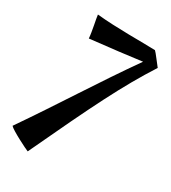

<svg xmlns="http://www.w3.org/2000/svg" viewBox="-201 -802 880 986"><g transform="rotate(30 238.5 -308.5)"><path d="M487 -619C475 -633 438 -684 429 -691C349 -694 203 -691 84 -703C86 -681 102 -614 105 -573C244 -588 313 -597 406 -609C263 -407 140 -206 -10 11C3 28 111 82 123 86C294 -279 377 -448 487 -619Z"/></g></svg>

Font: Yesteryear
Style: Regular
Weight: 400
Designer: Astigmatic (AOETI)
Foundry: Astigmatic (AOETI)
Version: Version 1.000